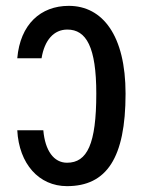

<svg xmlns="http://www.w3.org/2000/svg" viewBox="-20 -623 500 656"><path d="M209 13C344 13 409 -83 409 -303C409 -501 331 -603 215 -603C119 -603 49 -540 39 -424H122C132 -486 164 -522 210 -522C275 -522 309 -462 309 -303C309 -131 278 -67 209 -67C164 -67 134 -108 128 -178H39C45 -63 113 13 209 13Z"/></svg>

Font: Vanilla Cream DemiBold
Style: Regular
Weight: 600
Designer: Jeremy Tribby, Jinavaṁso
Foundry: Tribby Type
Version: Version 1.422;Glyphs 3.1.2 (3151)